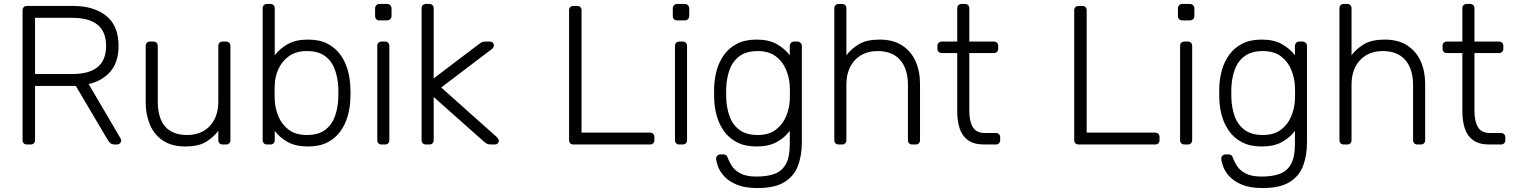

<svg xmlns="http://www.w3.org/2000/svg" viewBox="-20 -730 7647 970"><path d="M116 0Q106 0 100 -6Q94 -12 94 -22V-677Q94 -688 100 -694Q106 -700 116 -700H349Q454 -700 516.5 -650Q579 -600 579 -498Q579 -418 539 -370Q499 -322 428 -305L589 -31Q592 -25 592 -20Q592 -12 586 -6Q580 0 572 0H560Q544 0 536 -8.5Q528 -17 522 -27L363 -296H157V-22Q157 -12 151 -6Q145 0 134 0ZM157 -356H344Q431 -356 473.5 -391.5Q516 -427 516 -498Q516 -569 473.5 -604.5Q431 -640 344 -640H157Z M916 10Q848 10 803.5 -19.5Q759 -49 737.5 -100Q716 -151 716 -214V-498Q716 -508 722 -514Q728 -520 738 -520H755Q765 -520 771 -514Q777 -508 777 -498V-219Q777 -48 926 -48Q997 -48 1040 -93.5Q1083 -139 1083 -219V-498Q1083 -508 1089 -514Q1095 -520 1105 -520H1122Q1132 -520 1138 -514Q1144 -508 1144 -498V-22Q1144 -12 1138 -6Q1132 0 1122 0H1105Q1095 0 1089 -6Q1083 -12 1083 -22V-69Q1056 -34 1018.5 -12Q981 10 916 10Z M1536 10Q1474 10 1433.5 -12.5Q1393 -35 1368 -69V-22Q1368 -12 1362 -6Q1356 0 1346 0H1329Q1319 0 1313 -6Q1307 -12 1307 -22V-688Q1307 -698 1313 -704Q1319 -710 1329 -710H1346Q1356 -710 1362 -704Q1368 -698 1368 -688V-451Q1393 -484 1433.5 -507Q1474 -530 1536 -530Q1595 -530 1635 -509Q1675 -488 1700 -453Q1725 -418 1737 -375Q1749 -332 1750 -288Q1751 -273 1751 -260Q1751 -247 1750 -232Q1749 -188 1737 -145Q1725 -102 1700 -67Q1675 -32 1635 -11Q1595 10 1536 10ZM1530 -48Q1589 -48 1623 -74Q1657 -100 1672 -142Q1687 -184 1689 -232Q1690 -260 1689 -288Q1687 -336 1672 -378Q1657 -420 1623 -446Q1589 -472 1530 -472Q1475 -472 1439.5 -446Q1404 -420 1386.5 -381Q1369 -342 1368 -302Q1367 -287 1367 -263Q1367 -239 1368 -224Q1370 -183 1386.5 -142.5Q1403 -102 1438 -75Q1473 -48 1530 -48Z M1908 0Q1898 0 1892 -6Q1886 -12 1886 -22V-498Q1886 -508 1892 -514Q1898 -520 1908 -520H1925Q1935 -520 1941 -514Q1947 -508 1947 -498V-22Q1947 -12 1941 -6Q1935 0 1925 0ZM1897 -627Q1887 -627 1881 -633Q1875 -639 1875 -649V-687Q1875 -697 1881 -703.5Q1887 -710 1897 -710H1935Q1945 -710 1951.5 -703.5Q1958 -697 1958 -687V-649Q1958 -639 1951.5 -633Q1945 -627 1935 -627Z M2132 0Q2122 0 2116 -6Q2110 -12 2110 -22V-688Q2110 -698 2116 -704Q2122 -710 2132 -710H2149Q2159 -710 2165 -704Q2171 -698 2171 -688V-334L2394 -503Q2408 -514 2414.5 -517Q2421 -520 2436 -520H2455Q2464 -520 2469.5 -514.5Q2475 -509 2475 -500Q2475 -496 2472.5 -490.5Q2470 -485 2462 -480L2209 -288L2487 -40Q2500 -28 2500 -20Q2500 -11 2494.5 -5.5Q2489 0 2480 0H2464Q2449 0 2442.5 -2.5Q2436 -5 2422 -17L2171 -240V-22Q2171 -12 2165 -6Q2159 0 2149 0Z M2877 0Q2867 0 2861 -6Q2855 -12 2855 -22V-678Q2855 -688 2861 -694Q2867 -700 2877 -700H2896Q2906 -700 2912 -694Q2918 -688 2918 -678V-60H3263Q3274 -60 3280 -54Q3286 -48 3286 -37V-22Q3286 -12 3280 -6Q3274 0 3263 0Z M3412 0Q3402 0 3396 -6Q3390 -12 3390 -22V-498Q3390 -508 3396 -514Q3402 -520 3412 -520H3429Q3439 -520 3445 -514Q3451 -508 3451 -498V-22Q3451 -12 3445 -6Q3439 0 3429 0ZM3401 -627Q3391 -627 3385 -633Q3379 -639 3379 -649V-687Q3379 -697 3385 -703.5Q3391 -710 3401 -710H3439Q3449 -710 3455.5 -703.5Q3462 -697 3462 -687V-649Q3462 -639 3455.5 -633Q3449 -627 3439 -627Z M3807 220Q3743 220 3702.5 203Q3662 186 3639.5 161.5Q3617 137 3608 112.5Q3599 88 3598 73Q3597 63 3604 56.5Q3611 50 3620 50H3634Q3642 50 3648 53.5Q3654 57 3658 71Q3664 87 3677.5 108.5Q3691 130 3720.5 146Q3750 162 3802 162Q3857 162 3894 148Q3931 134 3950.5 98.5Q3970 63 3970 0V-69Q3945 -35 3904.5 -12.5Q3864 10 3802 10Q3744 10 3703.5 -11Q3663 -32 3638 -67Q3613 -102 3601 -145Q3589 -188 3588 -232Q3587 -260 3588 -288Q3589 -332 3601 -375Q3613 -418 3638 -453Q3663 -488 3703.5 -509Q3744 -530 3802 -530Q3864 -530 3904.5 -507Q3945 -484 3970 -451V-497Q3970 -507 3976 -513.5Q3982 -520 3992 -520H4008Q4018 -520 4024.5 -513.5Q4031 -507 4031 -497V-10Q4031 54 4012 106Q3993 158 3944.5 189Q3896 220 3807 220ZM3808 -48Q3865 -48 3900 -75Q3935 -102 3951.5 -142.5Q3968 -183 3970 -224Q3971 -239 3971 -260Q3971 -281 3970 -296Q3968 -337 3951.5 -377.5Q3935 -418 3900 -445Q3865 -472 3808 -472Q3750 -472 3715.5 -446Q3681 -420 3666 -378Q3651 -336 3649 -288Q3648 -260 3649 -232Q3651 -184 3666 -142Q3681 -100 3715.5 -74Q3750 -48 3808 -48Z M4217 0Q4207 0 4201 -6Q4195 -12 4195 -22V-688Q4195 -698 4201 -704Q4207 -710 4217 -710H4234Q4244 -710 4250 -704Q4256 -698 4256 -688V-451Q4283 -486 4321.5 -508Q4360 -530 4424 -530Q4492 -530 4537.5 -500.5Q4583 -471 4605.5 -420.5Q4628 -370 4628 -306V-22Q4628 -12 4622 -6Q4616 0 4606 0H4589Q4579 0 4573 -6Q4567 -12 4567 -22V-301Q4567 -381 4528 -426.5Q4489 -472 4414 -472Q4343 -472 4299.5 -426.5Q4256 -381 4256 -301V-22Q4256 -12 4250 -6Q4244 0 4234 0Z M4952 0Q4900 0 4870 -22Q4840 -44 4828 -82Q4816 -120 4816 -167V-462H4738Q4728 -462 4722 -468Q4716 -474 4716 -484V-498Q4716 -508 4722 -514Q4728 -520 4738 -520H4816V-688Q4816 -698 4822 -704Q4828 -710 4838 -710H4855Q4865 -710 4871 -704Q4877 -698 4877 -688V-520H5001Q5011 -520 5017 -514Q5023 -508 5023 -498V-484Q5023 -474 5017 -468Q5011 -462 5001 -462H4877V-171Q4877 -118 4894.5 -88Q4912 -58 4957 -58H5011Q5021 -58 5027 -52Q5033 -46 5033 -36V-22Q5033 -12 5027 -6Q5021 0 5011 0Z M5429 0Q5419 0 5413 -6Q5407 -12 5407 -22V-678Q5407 -688 5413 -694Q5419 -700 5429 -700H5448Q5458 -700 5464 -694Q5470 -688 5470 -678V-60H5815Q5826 -60 5832 -54Q5838 -48 5838 -37V-22Q5838 -12 5832 -6Q5826 0 5815 0Z M5964 0Q5954 0 5948 -6Q5942 -12 5942 -22V-498Q5942 -508 5948 -514Q5954 -520 5964 -520H5981Q5991 -520 5997 -514Q6003 -508 6003 -498V-22Q6003 -12 5997 -6Q5991 0 5981 0ZM5953 -627Q5943 -627 5937 -633Q5931 -639 5931 -649V-687Q5931 -697 5937 -703.5Q5943 -710 5953 -710H5991Q6001 -710 6007.5 -703.5Q6014 -697 6014 -687V-649Q6014 -639 6007.5 -633Q6001 -627 5991 -627Z M6359 220Q6295 220 6254.5 203Q6214 186 6191.5 161.5Q6169 137 6160 112.5Q6151 88 6150 73Q6149 63 6156 56.5Q6163 50 6172 50H6186Q6194 50 6200 53.5Q6206 57 6210 71Q6216 87 6229.5 108.5Q6243 130 6272.5 146Q6302 162 6354 162Q6409 162 6446 148Q6483 134 6502.5 98.5Q6522 63 6522 0V-69Q6497 -35 6456.5 -12.5Q6416 10 6354 10Q6296 10 6255.5 -11Q6215 -32 6190 -67Q6165 -102 6153 -145Q6141 -188 6140 -232Q6139 -260 6140 -288Q6141 -332 6153 -375Q6165 -418 6190 -453Q6215 -488 6255.5 -509Q6296 -530 6354 -530Q6416 -530 6456.5 -507Q6497 -484 6522 -451V-497Q6522 -507 6528 -513.5Q6534 -520 6544 -520H6560Q6570 -520 6576.5 -513.5Q6583 -507 6583 -497V-10Q6583 54 6564 106Q6545 158 6496.5 189Q6448 220 6359 220ZM6360 -48Q6417 -48 6452 -75Q6487 -102 6503.5 -142.5Q6520 -183 6522 -224Q6523 -239 6523 -260Q6523 -281 6522 -296Q6520 -337 6503.5 -377.5Q6487 -418 6452 -445Q6417 -472 6360 -472Q6302 -472 6267.5 -446Q6233 -420 6218 -378Q6203 -336 6201 -288Q6200 -260 6201 -232Q6203 -184 6218 -142Q6233 -100 6267.5 -74Q6302 -48 6360 -48Z M6769 0Q6759 0 6753 -6Q6747 -12 6747 -22V-688Q6747 -698 6753 -704Q6759 -710 6769 -710H6786Q6796 -710 6802 -704Q6808 -698 6808 -688V-451Q6835 -486 6873.5 -508Q6912 -530 6976 -530Q7044 -530 7089.5 -500.5Q7135 -471 7157.5 -420.5Q7180 -370 7180 -306V-22Q7180 -12 7174 -6Q7168 0 7158 0H7141Q7131 0 7125 -6Q7119 -12 7119 -22V-301Q7119 -381 7080 -426.5Q7041 -472 6966 -472Q6895 -472 6851.5 -426.5Q6808 -381 6808 -301V-22Q6808 -12 6802 -6Q6796 0 6786 0Z M7504 0Q7452 0 7422 -22Q7392 -44 7380 -82Q7368 -120 7368 -167V-462H7290Q7280 -462 7274 -468Q7268 -474 7268 -484V-498Q7268 -508 7274 -514Q7280 -520 7290 -520H7368V-688Q7368 -698 7374 -704Q7380 -710 7390 -710H7407Q7417 -710 7423 -704Q7429 -698 7429 -688V-520H7553Q7563 -520 7569 -514Q7575 -508 7575 -498V-484Q7575 -474 7569 -468Q7563 -462 7553 -462H7429V-171Q7429 -118 7446.5 -88Q7464 -58 7509 -58H7563Q7573 -58 7579 -52Q7585 -46 7585 -36V-22Q7585 -12 7579 -6Q7573 0 7563 0Z"/></svg>

Font: Rubik Light Light
Style: Regular
Weight: 300
Version: Version 2.101